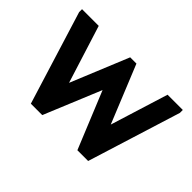

<svg xmlns="http://www.w3.org/2000/svg" viewBox="-92 -647 846 846"><g transform="rotate(45 331.0 -224.0)"><path d="M17 -433V-451H121L206 -181L317 -451H356L466 -181L550 -451H645V-433L509 3H442L333 -263L223 3H152Z"/></g></svg>

Font: Tilda Sans Semibold
Style: Regular
Weight: 600
Designer: ParaType Ltd
Foundry: ParaType Ltd
Version: Version 1.009